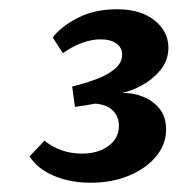

<svg xmlns="http://www.w3.org/2000/svg" viewBox="-20 -716 395 415"><path d="M176 -321Q132 -321 96.5 -336Q61 -351 44 -378L76 -412Q92 -399 112.5 -391.5Q133 -384 157 -384Q192 -384 214.5 -400.5Q237 -417 237 -444Q237 -464 224 -477Q211 -490 186 -492Q176 -490 166 -488.5Q156 -487 142 -485L136 -529Q161 -535 186 -544Q211 -553 227.5 -566.5Q244 -580 244 -598Q244 -613 231.5 -622Q219 -631 197 -631Q178 -631 156.5 -623Q135 -615 116 -601L94 -635Q111 -658 147.5 -677Q184 -696 233 -696Q284 -696 314 -672Q344 -648 344 -613Q344 -586 327.5 -565.5Q311 -545 287.5 -532Q264 -519 243 -515Q266 -516 288 -507.5Q310 -499 324.5 -481.5Q339 -464 339 -436Q339 -404 317.5 -378Q296 -352 259 -336.5Q222 -321 176 -321Z"/></svg>

Font: Rasa
Style: Italic
Weight: 400
Italic angle: -7.10001°
Designer: Anna Giedrys (Yrsa+Rasa design), David Brezina (Yrsa art-direction, Rasa art-direction, design)
Foundry: Rosetta Type Foundry
Version: Version 2.004